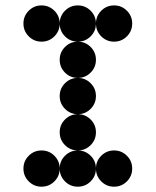

<svg xmlns="http://www.w3.org/2000/svg" viewBox="-20 -704 587 724"><path d="M205.1 -615.2Q205.1 -586.9 185.1 -566.9Q165 -546.9 136.7 -546.9Q108.4 -546.9 88.4 -566.9Q68.4 -586.9 68.4 -615.2Q68.4 -643.6 88.4 -663.6Q108.4 -683.6 136.7 -683.6Q165 -683.6 185.1 -663.6Q205.1 -643.6 205.1 -615.2ZM341.8 -615.2Q341.8 -586.9 321.8 -566.9Q301.8 -546.9 273.4 -546.9Q245.1 -546.9 225.1 -566.9Q205.1 -586.9 205.1 -615.2Q205.1 -643.6 225.1 -663.6Q245.1 -683.6 273.4 -683.6Q301.8 -683.6 321.8 -663.6Q341.8 -643.6 341.8 -615.2ZM478.5 -615.2Q478.5 -586.9 458.5 -566.9Q438.5 -546.9 410.2 -546.9Q381.8 -546.9 361.8 -566.9Q341.8 -586.9 341.8 -615.2Q341.8 -643.6 361.8 -663.6Q381.8 -683.6 410.2 -683.6Q438.5 -683.6 458.5 -663.6Q478.5 -643.6 478.5 -615.2ZM341.8 -478.5Q341.8 -450.2 321.8 -430.2Q301.8 -410.2 273.4 -410.2Q245.1 -410.2 225.1 -430.2Q205.1 -450.2 205.1 -478.5Q205.1 -506.8 225.1 -526.9Q245.1 -546.9 273.4 -546.9Q301.8 -546.9 321.8 -526.9Q341.8 -506.8 341.8 -478.5ZM341.8 -341.8Q341.8 -313.5 321.8 -293.5Q301.8 -273.4 273.4 -273.4Q245.1 -273.4 225.1 -293.5Q205.1 -313.5 205.1 -341.8Q205.1 -370.1 225.1 -390.1Q245.1 -410.2 273.4 -410.2Q301.8 -410.2 321.8 -390.1Q341.8 -370.1 341.8 -341.8ZM341.8 -205.1Q341.8 -176.8 321.8 -156.7Q301.8 -136.7 273.4 -136.7Q245.1 -136.7 225.1 -156.7Q205.1 -176.8 205.1 -205.1Q205.1 -233.4 225.1 -253.4Q245.1 -273.4 273.4 -273.4Q301.8 -273.4 321.8 -253.4Q341.8 -233.4 341.8 -205.1ZM205.1 -68.4Q205.1 -40 185.1 -20Q165 0 136.7 0Q108.4 0 88.4 -20Q68.4 -40 68.4 -68.4Q68.4 -96.7 88.4 -116.7Q108.4 -136.7 136.7 -136.7Q165 -136.7 185.1 -116.7Q205.1 -96.7 205.1 -68.4ZM341.8 -68.4Q341.8 -40 321.8 -20Q301.8 0 273.4 0Q245.1 0 225.1 -20Q205.1 -40 205.1 -68.4Q205.1 -96.7 225.1 -116.7Q245.1 -136.7 273.4 -136.7Q301.8 -136.7 321.8 -116.7Q341.8 -96.7 341.8 -68.4ZM478.5 -68.4Q478.5 -40 458.5 -20Q438.5 0 410.2 0Q381.8 0 361.8 -20Q341.8 -40 341.8 -68.4Q341.8 -96.7 361.8 -116.7Q381.8 -136.7 410.2 -136.7Q438.5 -136.7 458.5 -116.7Q478.5 -96.7 478.5 -68.4Z"/></svg>

Font: DatDot
Style: Bold
Weight: 700
Designer: GGBot
Version: 1.00